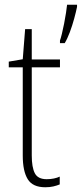

<svg xmlns="http://www.w3.org/2000/svg" viewBox="-20 -780 345 810"><path d="M177 -24Q193 -24 207.5 -27Q222 -30 232 -35V-2Q220 3 205 6.5Q190 10 171 10Q118 10 97 -24Q76 -58 76 -124V-496H17V-520L76 -530L86 -657H114V-529H233V-496H114V-124Q114 -74 127 -49Q140 -24 177 -24ZM305 -751Q301 -731 293 -701.5Q285 -672 274.5 -644Q264 -616 253 -598H233V-609Q236 -617 241 -637Q246 -657 250.5 -680.5Q255 -704 258.5 -726Q262 -748 263 -760H305Z"/></svg>

Font: Noto Sans Lao Condensed ExtraLight
Style: Regular
Weight: 200
Width: 3
Designer: Monotype Design Team
Foundry: Monotype Imaging Inc.
Version: Version 2.003; ttfautohint (v1.8.4.7-5d5b)